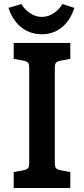

<svg xmlns="http://www.w3.org/2000/svg" viewBox="-20 -933 417 953"><path d="M329 -79 281 -88C256 -93 252 -101 252 -126V-594C252 -619 256 -627 281 -632L329 -641V-720H48V-641L96 -632C121 -627 125 -619 125 -594V-126C125 -101 121 -93 96 -88L48 -79V0H329ZM290 -913C270 -880 233 -849 188 -849C143 -849 106 -880 86 -913L22 -894C45 -823 99 -763 188 -763C274 -763 327 -823 349 -894Z"/></svg>

Font: Enriqueta
Style: Bold
Weight: 700
Designer: Viviana Monsalve, Gustavo Ibarra
Foundry: Viviana Monsalve, Gustavo Ibarra
Version: Version 1.002